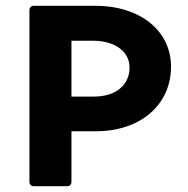

<svg xmlns="http://www.w3.org/2000/svg" viewBox="-20 -645 652 665"><path d="M309.6 -625H97.7C87.9 -625 82 -619.1 82 -609.4V-15.6C82 -5.9 87.9 0 97.7 0H211.9C221.7 0 227.5 -5.9 227.5 -15.6V-190.4H312.5C466.8 -190.4 572.3 -282.2 572.3 -414.1C572.3 -539.1 464.8 -625 309.6 -625ZM305.7 -310.5H227.5V-503.9H301.8C377.9 -503.9 428.7 -466.8 428.7 -411.1C428.7 -349.6 379.9 -310.5 305.7 -310.5Z"/></svg>

Font: Ed Sans Neue
Style: Bold
Weight: 700
Designer: Stephen Hutchings
Version: Version 1.004;PS 001.004;hotconv 1.0.88;makeotf.lib2.5.64775